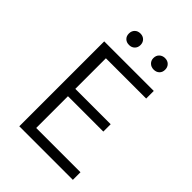

<svg xmlns="http://www.w3.org/2000/svg" viewBox="-237 -941 1052 1052"><g transform="rotate(45 289.5 -414.5)"><path d="M109 0V-658H493V-599H181V-362H455V-305H181V-59H524V0ZM174 -784Q174 -804 186.5 -816.5Q199 -829 219 -829Q239 -829 251.5 -816.5Q264 -804 264 -784Q264 -765 251.5 -752.5Q239 -740 219 -740Q199 -740 186.5 -752Q174 -764 174 -784ZM364 -784Q364 -804 377 -816.5Q390 -829 410 -829Q430 -829 442.5 -816.5Q455 -804 455 -784Q455 -764 442.5 -752Q430 -740 410 -740Q390 -740 377 -752.5Q364 -765 364 -784Z"/></g></svg>

Font: LXGW Bright TC
Style: Regular
Weight: 400
Designer: Christian Thalmann (Catharsis Fonts)
Foundry: LXGW / Christian Thalmann (Catharsis Fonts) / Fontworks Inc.
Version: Version 5.501